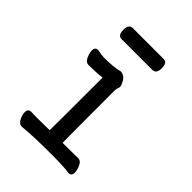

<svg xmlns="http://www.w3.org/2000/svg" viewBox="-201 -788 903 903"><g transform="rotate(45 250.0 -336.5)"><path d="M107 12Q87 12 77 -9Q67 -30 67 -45Q67 -69 88 -69L128 -68L210 -69Q211 -110 211 -420Q181 -416 158 -416Q135 -416 123 -415Q104 -415 94.5 -437Q85 -459 85 -474Q85 -497 105 -497Q139 -491 148 -491Q216 -491 250 -501Q278 -501 293 -469Q300 -457 300 -449Q300 -441 297 -434.5Q294 -428 294 -416Q294 -129 295 -70Q384 -70 397 -71Q416 -71 425.5 -49Q435 -27 435 -12Q435 11 415 11Q380 5 304 5Q172 5 107 12ZM146 -611Q121 -611 121 -649Q121 -685 147 -685H352Q377 -685 377 -648Q377 -611 351 -611Z"/></g></svg>

Font: LXGW WenKai Mono Medium
Style: Regular
Weight: 500
Monospace: yes
Designer: LXGW / Fontworks Inc.
Foundry: LXGW / Fontworks Inc.
Version: Version 1.520; June 14, 2025